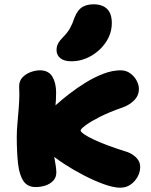

<svg xmlns="http://www.w3.org/2000/svg" viewBox="-20 -860 700 893"><path d="M539 13Q508 13 462.5 -3.5Q417 -20 368 -45.5Q319 -71 276.5 -99Q234 -127 210 -149Q188 -169 174.5 -193.5Q161 -218 161 -245Q161 -267 170.5 -289.5Q180 -312 202 -335Q214 -348 240.5 -372Q267 -396 302.5 -423.5Q338 -451 378.5 -476Q419 -501 461 -517Q503 -533 541 -533Q566 -533 585 -519.5Q604 -506 615 -486Q626 -466 626 -446Q626 -415 603 -392.5Q580 -370 547 -359Q489 -339 445.5 -317Q402 -295 378.5 -277.5Q355 -260 355 -253Q355 -247 371.5 -235.5Q388 -224 417 -210.5Q446 -197 483.5 -183Q521 -169 563 -156Q581 -151 597 -140.5Q613 -130 622.5 -116Q632 -102 632 -83Q632 -60 620 -38Q608 -16 587.5 -1.5Q567 13 539 13ZM146 10Q108 10 89 -18Q70 -46 64 -98.5Q58 -151 58 -225Q58 -250 61 -285Q64 -320 67 -356.5Q70 -393 70 -421Q70 -429 69.5 -439.5Q69 -450 69 -459Q69 -484 85 -500.5Q101 -517 123.5 -525Q146 -533 165 -533Q206 -533 223.5 -503.5Q241 -474 241 -430Q241 -394 237 -357Q233 -320 229 -286Q225 -252 225 -225Q225 -177 229.5 -147Q234 -117 238 -96.5Q242 -76 242 -58Q242 -35 227.5 -19.5Q213 -4 191 3Q169 10 146 10ZM312 -575Q278 -575 260.5 -589.5Q243 -604 243 -627Q243 -644 250.5 -658Q258 -672 273 -687Q294 -708 305.5 -728.5Q317 -749 327 -779Q341 -814 362.5 -827Q384 -840 415 -840Q456 -840 478 -818.5Q500 -797 500 -753Q500 -705 473 -664.5Q446 -624 403 -599.5Q360 -575 312 -575Z"/></svg>

Font: Shantell Sans ExtraBold
Style: Regular
Weight: 800
Designer: Stephen Nixon, Anya Danilova, Shantell Martin
Foundry: Arrow Type
Version: Version 1.011;[c5ecc13dd]